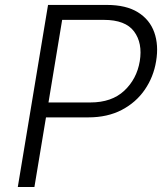

<svg xmlns="http://www.w3.org/2000/svg" viewBox="-20 -747 665 767"><path d="M51.1 0 171.9 -727.3H406.6Q484 -727.3 531.2 -697.8Q578.5 -668.3 596.4 -617.5Q614.3 -566.8 603.7 -502.8Q593.4 -439.6 558.4 -388.7Q523.4 -337.7 466.4 -307.9Q409.4 -278.1 332.7 -278.1H163.7L117.5 0ZM173.7 -337.7H340.9Q426.5 -337.7 476.6 -384.8Q526.6 -431.8 538.4 -502.8Q550.1 -574.9 515.6 -621.3Q481.2 -667.6 394.9 -667.6H228.3Z"/></svg>

Font: Inter UI Light
Style: Italic
Weight: 300
Italic angle: 9.39999°
Designer: Rasmus Andersson
Foundry: rsms
Version: 3.2;8d6f07862